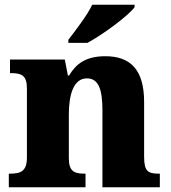

<svg xmlns="http://www.w3.org/2000/svg" viewBox="-20 -786 716 806"><path d="M267 -619V-606H347C414 -642 520 -721 545 -756V-766H367C346 -721 296 -657 267 -619ZM17 0H339V-57H335C291 -57 269 -67 269 -122V-305C269 -385 287 -457 345 -457C395 -457 410 -408 410 -322V0H651V-57H647C602 -57 585 -66 585 -128V-358C585 -493 528 -550 422 -550C338 -550 298 -516 270 -469H265L252 -536H22V-479H26C70 -479 93 -470 93 -415V-125C93 -66 66 -57 21 -57H17Z"/></svg>

Font: Noto Serif Gurmukhi ExtraBold
Style: Regular
Weight: 800
Designer: Vaibhav Singh and the Monotype Design Team
Foundry: Monotype Imaging Inc.
Version: Version 2.004